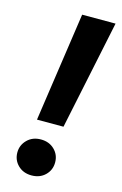

<svg xmlns="http://www.w3.org/2000/svg" viewBox="-111 -750 510 805"><g transform="rotate(15 144.0 -347.0)"><path d="M73 -226 142 -700H287L188 -226ZM111 6Q75 6 52 -16.5Q29 -39 29 -72Q29 -104 52 -127Q75 -150 111 -150Q147 -150 170 -127.5Q193 -105 193 -72Q193 -39 170 -16.5Q147 6 111 6Z"/></g></svg>

Font: DM Sans 28pt
Style: Bold Italic
Weight: 700
Italic angle: -10°
Version: Version 4.004;gftools[0.9.30]